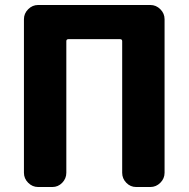

<svg xmlns="http://www.w3.org/2000/svg" viewBox="-20 -750 756 770"><path d="M133 0Q110 0 93 -17Q76 -34 76 -57V-673Q76 -696 93 -713Q110 -730 133 -730H583Q606 -730 623 -713Q640 -696 640 -673V-57Q640 -34 623 -17Q606 0 583 0H526Q503 0 486.5 -17Q470 -34 470 -57V-585Q470 -593 461 -593H255Q246 -593 246 -585V-57Q246 -34 229.5 -17Q213 0 190 0Z"/></svg>

Font: Rounded Mplus 1c ExtraBold
Style: Regular
Weight: 800
Version: Version 1.059.20150529